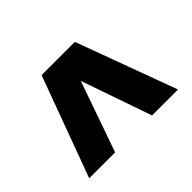

<svg xmlns="http://www.w3.org/2000/svg" viewBox="-137 -787 812 812"><g transform="rotate(45 269.0 -380.5)"><path d="M494.5 -645.5V-490.5L178 -380.5L494.5 -269.5V-114.5L43.5 -280.5V-479.5Z"/></g></svg>

Font: Encode Sans SemiCondensed Black
Style: Regular
Weight: 900
Width: 4
Designer: Multiple Designers
Foundry: Impallari Type
Version: Version 2.000